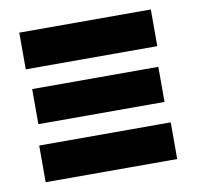

<svg xmlns="http://www.w3.org/2000/svg" viewBox="-60 -535 613 598"><g transform="rotate(-10 246.0 -236.5)"><path d="M38 -357V-473H454V-357ZM38 0V-116H454V0ZM47 -182V-293H446V-182Z"/></g></svg>

Font: Ysabeau SC Black
Style: Regular
Weight: 900
Designer: Christian Thalmann (Catharsis Fonts)
Version: Version 2.001;gftools[0.9.30]; featfreeze: smcp